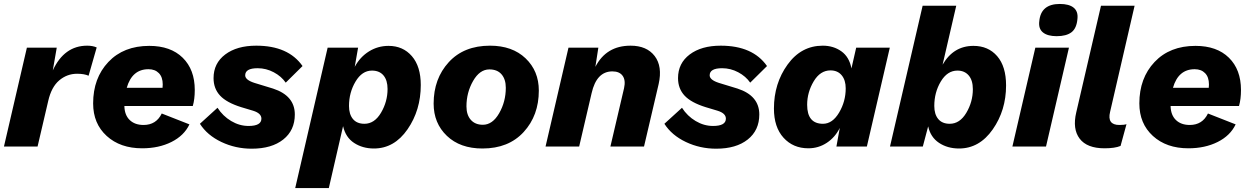

<svg xmlns="http://www.w3.org/2000/svg" viewBox="-20 -741 6330 971"><path d="M421 -510Q449 -510 469 -501L428 -358Q406 -368 370 -368Q319 -368 279.5 -334.5Q240 -301 224 -231L170 0H0L116 -500H267L247 -385Q305 -510 421 -510Z M965 -286Q965 -239 955 -205H609Q610 -159 636 -134Q662 -109 706 -109Q770 -109 798 -167L938 -112Q911 -55 847 -23Q783 9 699 9Q588 9 519.5 -53.5Q451 -116 451 -218Q451 -346 528 -427.5Q605 -509 735 -509Q843 -509 904 -449Q965 -389 965 -286ZM731 -391Q648 -391 621 -297H802Q803 -303 803 -314Q803 -351 783.5 -371Q764 -391 731 -391Z M991 -115 1080 -196Q1107 -154 1149 -129Q1191 -104 1237 -104Q1302 -104 1302 -141Q1302 -168 1260 -181L1200 -199Q1126 -222 1093 -257.5Q1060 -293 1060 -346Q1060 -421 1119 -465.5Q1178 -510 1276 -510Q1438 -510 1510 -407L1425 -323Q1403 -355 1364.5 -375.5Q1326 -396 1283 -396Q1220 -396 1220 -360Q1220 -337 1266 -322L1361 -293Q1471 -257 1471 -162Q1471 -82 1412.5 -35.5Q1354 11 1253 11Q1171 11 1099.5 -23Q1028 -57 991 -115Z M1945 -509Q2018 -509 2063 -457Q2108 -405 2108 -311Q2108 -184 2041 -87Q1974 10 1871 10Q1814 10 1771 -18Q1728 -46 1715 -103L1643 210H1473L1637 -500H1791L1774 -403Q1801 -453 1846 -481Q1891 -509 1945 -509ZM1823 -115Q1874 -115 1907 -171Q1940 -227 1940 -291Q1940 -335 1919.5 -359.5Q1899 -384 1861 -384Q1811 -384 1778 -328.5Q1745 -273 1745 -205Q1745 -163 1765 -139Q1785 -115 1823 -115Z M2420 10Q2307 10 2240 -54Q2173 -118 2173 -217Q2173 -343 2249.5 -426.5Q2326 -510 2458 -510Q2571 -510 2638 -446Q2705 -382 2705 -283Q2705 -157 2628.5 -73.5Q2552 10 2420 10ZM2422 -110Q2471 -110 2504.5 -168.5Q2538 -227 2538 -297Q2538 -340 2516.5 -365Q2495 -390 2455 -390Q2406 -390 2372.5 -331.5Q2339 -273 2339 -203Q2339 -160 2361 -135Q2383 -110 2422 -110Z M3169 -510Q3251 -510 3291 -457.5Q3331 -405 3311 -316L3237 0H3067L3136 -295Q3145 -335 3129 -357.5Q3113 -380 3077 -380Q2997 -380 2972 -270L2909 0H2739L2855 -500H3006L2991 -403Q3046 -510 3169 -510Z M3340 -115 3429 -196Q3456 -154 3498 -129Q3540 -104 3586 -104Q3651 -104 3651 -141Q3651 -168 3609 -181L3549 -199Q3475 -222 3442 -257.5Q3409 -293 3409 -346Q3409 -421 3468 -465.5Q3527 -510 3625 -510Q3787 -510 3859 -407L3774 -323Q3752 -355 3713.5 -375.5Q3675 -396 3632 -396Q3569 -396 3569 -360Q3569 -337 3615 -322L3710 -293Q3820 -257 3820 -162Q3820 -82 3761.5 -35.5Q3703 11 3602 11Q3520 11 3448.5 -23Q3377 -57 3340 -115Z M4068 9Q3991 9 3942.5 -44.5Q3894 -98 3894 -192Q3894 -319 3963 -414.5Q4032 -510 4141 -510Q4195 -510 4235 -481.5Q4275 -453 4286 -395L4310 -500H4480L4364 0H4210L4227 -94Q4203 -46 4161 -18.5Q4119 9 4068 9ZM4142 -115Q4190 -115 4223.5 -171.5Q4257 -228 4257 -294Q4257 -336 4236.5 -360.5Q4216 -385 4180 -385Q4128 -385 4095 -329.5Q4062 -274 4062 -211Q4062 -115 4142 -115Z M4903 -509Q4978 -509 5023 -457Q5068 -405 5068 -309Q5068 -183 5000.5 -86.5Q4933 10 4830 10Q4772 10 4729 -18.5Q4686 -47 4674 -102L4647 0H4481L4646 -712H4816L4747 -414Q4802 -509 4903 -509ZM4783 -115Q4834 -115 4867 -170.5Q4900 -226 4900 -290Q4900 -335 4879 -359.5Q4858 -384 4822 -384Q4771 -384 4738 -329Q4705 -274 4705 -205Q4705 -163 4725 -139Q4745 -115 4783 -115Z M5324 -558Q5278 -558 5254.5 -577Q5231 -596 5236 -634Q5244 -721 5340 -721Q5387 -721 5410 -702Q5433 -683 5429 -646Q5425 -598 5399 -578Q5373 -558 5324 -558ZM5386 -500 5270 0H5100L5216 -500Z M5566 9Q5477 9 5440 -40Q5403 -89 5423 -173L5548 -712H5718L5594 -175Q5578 -109 5641 -109Q5665 -109 5677 -113L5647 -3Q5618 9 5566 9Z M6256 -286Q6256 -239 6246 -205H5900Q5901 -159 5927 -134Q5953 -109 5997 -109Q6061 -109 6089 -167L6229 -112Q6202 -55 6138 -23Q6074 9 5990 9Q5879 9 5810.5 -53.5Q5742 -116 5742 -218Q5742 -346 5819 -427.5Q5896 -509 6026 -509Q6134 -509 6195 -449Q6256 -389 6256 -286ZM6022 -391Q5939 -391 5912 -297H6093Q6094 -303 6094 -314Q6094 -351 6074.5 -371Q6055 -391 6022 -391Z"/></svg>

Font: Elaine Sans
Style: Bold Italic
Weight: 700
Italic angle: -13°
Designer: Wei Huang
Foundry: Wei Huang
Version: Version 2.001;December 24, 2019;FontCreator 12.0.0.2547 64-b